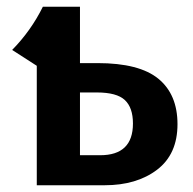

<svg xmlns="http://www.w3.org/2000/svg" viewBox="-20 -549 571 569"><path d="M506 -181Q506 -92 445.5 -46Q385 0 290 0H89V-354L16 -401Q72 -458 107 -529H217V-362H269Q393 -362 449.5 -315.5Q506 -269 506 -181ZM374 -183Q374 -230 350 -252.5Q326 -275 267 -275H217V-89H277Q374 -89 374 -183Z"/></svg>

Font: Fira Sans Medium
Style: Regular
Weight: 500
Designer: bBox Type GmbH & Carrois Corporate GbR & Edenspiekermann AG
Foundry: bBox Type GmbH & Carrois Corporate GbR & Edenspiekermann AG
Version: Version 4.301